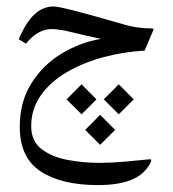

<svg xmlns="http://www.w3.org/2000/svg" viewBox="-20 -325 523 579"><path d="M282 111.8 327.1 66.7 282 21.3 236.9 66.7ZM338.1 19.8 383.2 -25.3 338.1 -70.8 293 -25.3ZM225.9 19.8 271 -25.3 225.9 -70.8 180.8 -25.3ZM74.1 55.7Q74.1 3.7 102.9 -37.2Q131.6 -78.1 180.6 -106.9Q229.6 -135.7 290.6 -152.2Q351.7 -168.7 416.2 -172.4L442.6 -234.7Q443.7 -236.9 442.2 -238Q440.8 -239.1 437.8 -239.1Q414.7 -239.5 394 -242.4Q373.3 -245.3 355 -250.8Q262.9 -277.6 209.8 -291.3Q156.6 -305.1 142.3 -305.5Q108.5 -305.5 82.7 -280.5Q56.8 -255.6 36.7 -206.5L58.3 -193.3Q76.3 -215.6 95.5 -226.4Q114.8 -237.3 134.9 -237.3Q159.5 -237.3 201.9 -226.6Q244.2 -216 284.6 -207.9Q220.8 -196.9 164.8 -162.8Q108.9 -128.7 74.3 -73.2Q39.6 -17.6 39.6 57.6Q39.6 150.7 102.7 192Q165.7 233.2 275.8 233.2Q338.1 233.2 377.7 216.7Q417.3 200.2 434.9 163.5Q436.7 159.5 435.8 157.1Q434.9 154.7 429.8 155.5Q393.5 159.1 355.2 162.6Q316.8 166.1 279.4 166.1Q230.3 166.1 183 157.1Q135.7 148.1 104.9 124.3Q74.1 100.5 74.1 55.7Z"/></svg>

Font: Parastoo
Style: Regular
Weight: 400
Foundry: Saber Rastikerdar (saber.rastikerdar@gmail.com)
Version: Version 3.000